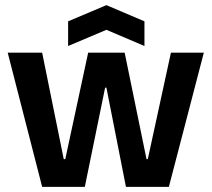

<svg xmlns="http://www.w3.org/2000/svg" viewBox="-20 -727 823 747"><path d="M144 0 10 -522H144L228 -108H234L323 -522H465L550 -108H555L645 -522H773L637 0H470L394 -386H389L310 0ZM245 -548V-644L394 -707L542 -644V-548L394 -611Z"/></svg>

Font: Bricolage Grotesque 96pt SemiBold
Style: Regular
Weight: 600
Designer: Mathieu Triay
Foundry: Atelier Triay
Version: Version 1.001; ttfautohint (v1.8.4.7-5d5b);gftools[0.9.33.de